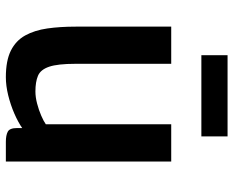

<svg xmlns="http://www.w3.org/2000/svg" viewBox="-91 -699 798 656"><g transform="rotate(90 308.0 -371.0)"><path d="M243.5 8Q187.5 8 153.2 -9Q119 -26 101.2 -58Q83.5 -90 77.2 -133.8Q71 -177.5 71 -230.5V-557H198V-230.5Q198 -169 208 -139.8Q218 -110.5 238.8 -101.8Q259.5 -93 292.5 -93Q312 -93 334 -98.8Q356 -104.5 375 -112.8Q394 -121 404.5 -128.5V-557H532V8H464.5Q442.5 8 430 1.5Q417.5 -5 417.5 -30.5V-69L420 -49.5Q398 -34 368 -21Q338 -8 305.5 0Q273 8 243.5 8ZM168.5 -660V-749.5H446V-660Z"/></g></svg>

Font: Merriweather Sans Medium
Style: Regular
Weight: 500
Designer: Eben Sorkin
Foundry: Eben Sorkin
Version: Version 2.001